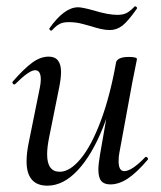

<svg xmlns="http://www.w3.org/2000/svg" viewBox="-20 -574 508 607"><path d="M64 -64Q64 -88 70 -119L106 -297Q109 -312 109 -323Q109 -352 91 -352Q72 -352 29 -309Q27 -307 25 -307Q22 -307 20 -310.5Q18 -314 21 -317Q56 -357 82 -376Q108 -395 134 -395Q173 -395 173 -346Q173 -327 167 -297L135 -138Q129 -108 129 -86Q129 -31 169 -31Q201 -31 235 -72Q269 -113 298.5 -191.5Q328 -270 347 -377L361 -376Q341 -260 306 -172Q271 -84 225.5 -35.5Q180 13 130 13Q64 13 64 -64ZM291 -38Q291 -54 296 -84L347 -377Q349 -385 359 -389.5Q369 -394 387 -394Q413 -394 413 -387L409 -367Q400 -324 398 -312L357 -89Q355 -80 355 -64Q355 -33 373 -33Q385 -33 402 -44.5Q419 -56 439 -77Q440 -78 442 -78Q445 -78 447 -74.5Q449 -71 447 -69Q412 -28 384 -9.5Q356 9 329 9Q309 9 300 -2Q291 -13 291 -38ZM142 -477Q140 -477 137.5 -479.5Q135 -482 136 -484Q183 -551 227 -551Q240 -551 276 -541Q322 -527 351 -527Q370 -527 381.5 -533.5Q393 -540 406 -554H407Q410 -554 412 -551.5Q414 -549 413 -547Q385 -507 367 -493Q349 -479 327 -479Q314 -479 298.5 -482.5Q283 -486 268 -491Q264 -492 242.5 -498Q221 -504 198 -504Q180 -504 170 -499Q160 -494 153 -487Q146 -480 143 -477Z"/></svg>

Font: Cormorant Garamond Medium
Style: Italic
Weight: 500
Italic angle: -10°
Designer: Christian Thalmann (Catharsis Fonts)
Foundry: Catharsis Fonts
Version: Version 4.000